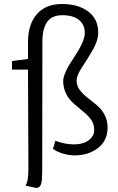

<svg xmlns="http://www.w3.org/2000/svg" viewBox="-20 -765 590 960"><path d="M40 -417V-460L120 -470V-553Q120 -644 164.5 -694.5Q209 -745 290 -745Q371 -745 421 -707.5Q471 -670 471 -603Q471 -562 444 -515.5Q417 -469 390 -428.5Q363 -388 363 -362Q363 -336 379 -315Q395 -294 417.5 -276.5Q440 -259 463 -240Q518 -193 518 -127.5Q518 -62 470 -25Q422 12 353 12Q326 12 295 3Q264 -6 245 -21L257 -61Q306 -43 350.5 -43Q395 -43 423 -63.5Q451 -84 451 -115Q451 -146 435 -167.5Q419 -189 396.5 -207Q374 -225 351 -245Q296 -293 296 -360Q296 -398 350 -478Q404 -558 404 -600Q404 -642 374.5 -665.5Q345 -689 292 -689Q239 -689 215.5 -655Q192 -621 192 -557L191 93Q191 135 186 153.5Q181 172 163 175L107 163Q122 145 122 79L120 -417Z"/></svg>

Font: Ruluko
Style: Regular
Weight: 400
Designer: Ana Sanfelippo, Angelica Diaz, Meme Hernandez
Foundry: Ana Sanfelippo, Angelica Diaz y Meme Hernandez
Version: Version 1.001